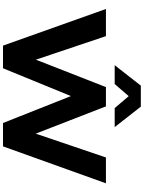

<svg xmlns="http://www.w3.org/2000/svg" viewBox="145 -1130 984 1315"><g transform="rotate(90 637.5 -472.0)"><path d="M292 0 41 -705H227L391 -217H385L576 -705H708L898 -216H892L1058 -705H1235L982 0H822L638 -464H637L447 0ZM426 -765 566 -944H710L850 -765H720L638 -861L555 -765Z"/></g></svg>

Font: Nunito Sans 7pt SemiExpanded ExtraBold
Style: Regular
Weight: 800
Width: 6
Designer: Vernon Adams
Foundry: Vernon Adams
Version: Version 3.101;gftools[0.9.27]